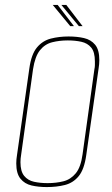

<svg xmlns="http://www.w3.org/2000/svg" viewBox="-20 -747 456 779"><path d="M170 12Q136 12 108 5.5Q80 -1 63 -22Q46 -43 46 -84Q46 -100 49 -118L99 -469Q107 -527 130 -554.5Q153 -582 186.5 -590.5Q220 -599 258 -599Q293 -599 321 -592.5Q349 -586 366 -565.5Q383 -545 383 -503Q383 -487 380 -469L330 -118Q322 -60 299.5 -32.5Q277 -5 243.5 3.5Q210 12 170 12ZM173 -4Q208 -4 237.5 -11.5Q267 -19 287.5 -44Q308 -69 315 -121L363 -466Q365 -475 365 -483Q365 -491 365 -498Q365 -536 350 -554Q335 -572 310 -577.5Q285 -583 255 -583Q221 -583 191.5 -575.5Q162 -568 142 -543Q122 -518 114 -466L66 -121Q63 -103 63 -89Q63 -52 78 -33.5Q93 -15 118 -9.5Q143 -4 173 -4ZM300 -641 229 -727H249L315 -641ZM265 -641 194 -727H214L280 -641Z"/></svg>

Font: Alumni Sans Pinstripe
Style: Italic
Weight: 400
Italic angle: -8°
Designer: Robert E. Leuschke
Foundry: Robert E. Leuschke
Version: Version 1.010; ttfautohint (v1.8.4.7-5d5b)